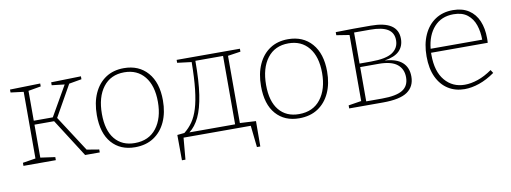

<svg xmlns="http://www.w3.org/2000/svg" viewBox="-57 -837 3439 1291"><g transform="rotate(-10 1662.5 -191.0)"><path d="M43 0V-21L131 -35V-490L43 -501V-521L250 -526V-506L164 -491V-287H294L411 -491L324 -501V-521L528 -526V-506L442 -491L322 -278L480 -34L564 -20V0H464L298 -260H164V-35L264 -21V0Z M821 -530Q923 -530 983 -461.5Q1043 -393 1043 -271Q1043 -188 1014.5 -125.5Q986 -63 933 -28Q880 7 805 7Q705 7 646.5 -59.5Q588 -126 588 -250Q588 -335 616.5 -398Q645 -461 697 -495.5Q749 -530 821 -530ZM819 -502Q726 -502 674.5 -434.5Q623 -367 623 -252Q623 -140 672 -80.5Q721 -21 808 -21Q904 -21 956 -88.5Q1008 -156 1008 -267Q1008 -378 957.5 -440Q907 -502 819 -502Z M1099 148 1098 -25 1147 -30Q1180 -56 1204 -90.5Q1228 -125 1244 -177Q1260 -229 1268.5 -305.5Q1277 -382 1278 -491L1181 -503V-523H1613V-503L1526 -490V-31L1635 -25L1634 148H1611L1595 0H1136L1123 148ZM1181 -28H1493V-495H1304Q1304 -356 1290 -264Q1276 -172 1249 -115.5Q1222 -59 1181 -28Z M1942 -530Q2044 -530 2104 -461.5Q2164 -393 2164 -271Q2164 -188 2135.5 -125.5Q2107 -63 2054 -28Q2001 7 1926 7Q1826 7 1767.5 -59.5Q1709 -126 1709 -250Q1709 -335 1737.5 -398Q1766 -461 1818 -495.5Q1870 -530 1942 -530ZM1940 -502Q1847 -502 1795.5 -434.5Q1744 -367 1744 -252Q1744 -140 1793 -80.5Q1842 -21 1929 -21Q2025 -21 2077 -88.5Q2129 -156 2129 -267Q2129 -378 2078.5 -440Q2028 -502 1940 -502Z M2388 -523H2506Q2691 -523 2691 -401Q2691 -351 2659.5 -319Q2628 -287 2558 -276Q2638 -271 2677 -236Q2716 -201 2716 -139Q2716 -71 2665 -35.5Q2614 0 2498 0H2267V-21L2355 -35V-486L2267 -500V-521ZM2498 -497H2388V-285H2466Q2569 -285 2613 -314.5Q2657 -344 2657 -397Q2657 -448 2618 -472.5Q2579 -497 2498 -497ZM2496 -27Q2593 -27 2636.5 -54Q2680 -81 2680 -140Q2680 -197 2640 -229Q2600 -261 2515 -261H2388V-27Z M3055 7Q2992 7 2943.5 -23.5Q2895 -54 2867.5 -112Q2840 -170 2840 -254Q2840 -338 2868 -400Q2896 -462 2947 -496Q2998 -530 3068 -530Q3132 -530 3175.5 -501.5Q3219 -473 3240.5 -422Q3262 -371 3262 -305Q3262 -299 3262 -291.5Q3262 -284 3261 -273H2874Q2874 -266 2874 -258Q2874 -145 2926 -83.5Q2978 -22 3061 -22Q3103 -22 3150.5 -38Q3198 -54 3248 -89L3262 -67Q3208 -29 3155.5 -11Q3103 7 3055 7ZM3067 -502Q2984 -502 2934.5 -447Q2885 -392 2876 -300H3228Q3228 -354 3212.5 -400Q3197 -446 3161.5 -474Q3126 -502 3067 -502Z"/></g></svg>

Font: Bitter ExtraLight
Style: Regular
Weight: 200
Designer: Sol Matas, and Bitter project Authors
Foundry: Sol Matas
Version: Version 2.001